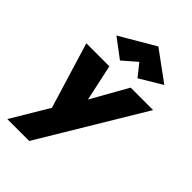

<svg xmlns="http://www.w3.org/2000/svg" viewBox="-284 -867 1191 1191"><g transform="rotate(45 312.0 -271.5)"><path d="M624 -460H427L216 -86L321 -85L240 -460H38L170 -26L24 219H216ZM352 -611 416 -531 563 -619 368 -762 136 -626 261 -532Z"/></g></svg>

Font: Jost Black
Style: Italic
Weight: 900
Italic angle: -5°
Version: Version 3.710